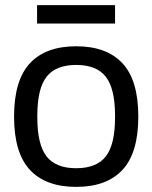

<svg xmlns="http://www.w3.org/2000/svg" viewBox="-20 -719 596 751"><path d="M278 12Q159 12 97 -54.5Q35 -121 35 -263Q35 -405 97 -471.5Q159 -538 278 -538Q397 -538 459 -471.5Q521 -405 521 -263Q521 -121 459 -54.5Q397 12 278 12ZM278 -61Q358 -61 394 -107.5Q430 -154 430 -259V-267Q430 -372 394 -418.5Q358 -465 278 -465Q198 -465 162 -418.5Q126 -372 126 -267V-259Q126 -154 162 -107.5Q198 -61 278 -61ZM125 -627V-699H430V-627Z"/></svg>

Font: Archivo VF Beta
Style: Regular
Weight: 400
Designer: Hector Gatti
Foundry: Omnibus-Type
Version: Version 1.002